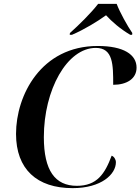

<svg xmlns="http://www.w3.org/2000/svg" viewBox="-20 -964 727 994"><path d="M342 -793 341 -784H353C414 -810 485 -853 529 -885C559 -852 603 -814 654 -784H664L665 -793C640 -829 600 -901 584 -944H488C452 -897 389 -835 342 -793ZM356 10C505 10 580 -62 580 -124C580 -139 570 -154 558 -158C523 -64 482 -2 378 -2C265 -2 207 -81 207 -254C207 -499 327 -716 476 -716C566 -716 566 -629 566 -525C636 -525 687 -556 687 -614C687 -681 621 -726 486 -726C192 -726 63 -470 63 -271C63 -88 171 10 356 10Z"/></svg>

Font: Noto Serif Display SemiBold
Style: Italic
Weight: 600
Italic angle: -12°
Designer: Monotype Design Team
Foundry: Monotype Imaging Inc.
Version: Version 2.009